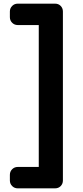

<svg xmlns="http://www.w3.org/2000/svg" viewBox="-20 -780 454 1050"><path d="M281 -760Q300 -760 312 -747.5Q324 -735 324 -717V207Q324 225 312 237.5Q300 250 281 250H77Q59 250 46.5 237.5Q34 225 34 207V176Q34 158 46.5 145.5Q59 133 77 133H192V-643H77Q59 -643 46.5 -655.5Q34 -668 34 -686V-717Q34 -735 46.5 -747.5Q59 -760 77 -760Z"/></svg>

Font: Solway
Style: Bold
Weight: 700
Designer: Mariya V. Pigoulevskaya
Foundry: The Northern Block Ltd.
Version: Version 1.000;hotconv 1.0.109;makeotfexe 2.5.65596